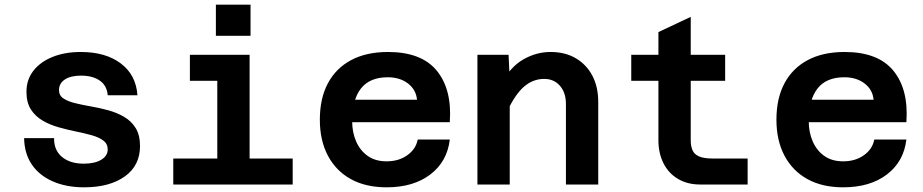

<svg xmlns="http://www.w3.org/2000/svg" viewBox="-20 -788 3940 820"><path d="M339 12Q263 12 205 -13.5Q147 -39 115.5 -86Q84 -133 83 -198H211Q210 -147 244.5 -118Q279 -89 338 -89Q384 -89 412 -105.5Q440 -122 440 -150Q440 -174 421 -188Q402 -202 371.5 -210.5Q341 -219 304 -226.5Q267 -234 230 -244.5Q193 -255 162 -273Q131 -291 112 -320.5Q93 -350 93 -396Q93 -447 122 -485Q151 -523 203.5 -544.5Q256 -566 325 -566Q431 -566 496 -517Q561 -468 567 -381H440Q437 -422 406.5 -443.5Q376 -465 326 -465Q282 -465 257 -448.5Q232 -432 232 -403Q232 -380 251 -367.5Q270 -355 300.5 -347.5Q331 -340 368.5 -333.5Q406 -327 442.5 -317Q479 -307 510 -289Q541 -271 559.5 -241Q578 -211 578 -164Q578 -81 513 -34.5Q448 12 339 12Z M908 0V-554H1046V0ZM720 0V-111H1230V0ZM791 -443V-554H977V-443ZM902 -635V-768H1050V-635Z M1631 12Q1542 12 1478.5 -23Q1415 -58 1380.5 -123Q1346 -188 1346 -277Q1346 -368 1380.5 -432.5Q1415 -497 1480 -531.5Q1545 -566 1637 -566Q1780 -566 1845.5 -486Q1911 -406 1901 -266H1456V-362H1761Q1757 -405 1722.5 -431.5Q1688 -458 1636 -458Q1559 -458 1521.5 -410Q1484 -362 1484 -271Q1484 -223 1501 -184Q1518 -145 1550.5 -122Q1583 -99 1631 -99Q1683 -99 1719.5 -125Q1756 -151 1764 -192H1901Q1890 -98 1818 -43Q1746 12 1631 12Z M2397 0V-344Q2397 -392 2371.5 -421.5Q2346 -451 2304 -451Q2256 -451 2217.5 -417.5Q2179 -384 2144 -308L2124 -434Q2160 -503 2215.5 -534.5Q2271 -566 2331 -566Q2394 -566 2439.5 -539Q2485 -512 2510 -464.5Q2535 -417 2535 -352V0ZM2019 0V-554H2152L2157 -447V0Z M2970 0Q2916 0 2875.5 -24Q2835 -48 2813.5 -91Q2792 -134 2792 -189V-651L2930 -716V-189Q2930 -164 2937.5 -146.5Q2945 -129 2965.5 -120Q2986 -111 3024 -111H3173V0ZM2676 -443V-554H3077V-443Z M3581 12Q3492 12 3428.5 -23Q3365 -58 3330.5 -123Q3296 -188 3296 -277Q3296 -368 3330.5 -432.5Q3365 -497 3430 -531.5Q3495 -566 3587 -566Q3730 -566 3795.5 -486Q3861 -406 3851 -266H3406V-362H3711Q3707 -405 3672.5 -431.5Q3638 -458 3586 -458Q3509 -458 3471.5 -410Q3434 -362 3434 -271Q3434 -223 3451 -184Q3468 -145 3500.5 -122Q3533 -99 3581 -99Q3633 -99 3669.5 -125Q3706 -151 3714 -192H3851Q3840 -98 3768 -43Q3696 12 3581 12Z"/></svg>

Font: Azeret Mono Thin SemiBold
Style: Regular
Weight: 600
Version: Version 1.002